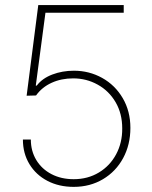

<svg xmlns="http://www.w3.org/2000/svg" viewBox="-20 -727 599 757"><path d="M70.3 -176.8H101.6Q101.6 -131.8 123 -96.2Q144.5 -60.5 182.9 -40.5Q221.2 -20.5 270.5 -20.5Q326.2 -20.5 369.9 -46.9Q413.6 -73.2 438 -118.9Q462.4 -164.6 461.9 -220.7Q461.9 -279.3 435.8 -324Q409.7 -368.7 365.2 -393.3Q320.8 -418 268.6 -418Q221.7 -418 183.6 -400.6Q145.5 -383.3 122.1 -350.6L85 -349.6L130.9 -707H467.8V-676.8H159.2L121.1 -389.6H125Q146.5 -418 186 -433.1Q225.6 -448.2 271.5 -448.2Q331.5 -448.2 382.6 -419.9Q433.6 -391.6 463.9 -340.1Q494.1 -288.6 494.1 -222.7Q494.1 -156.7 465.6 -103.8Q437 -50.8 386 -20.5Q335 9.8 270.5 9.8Q212.4 9.8 167 -13.9Q121.6 -37.6 95.9 -80.1Q70.3 -122.6 70.3 -176.8Z"/></svg>

Font: Pretendard JP Thin
Style: Regular
Weight: 100
Designer: Base glyphs from Inter by Rasmus Andersson; Hangeul glyphs from Noto Sans CJK(Source Han Sans) by Jang Soo-young and Kan
Foundry: Kil Hyung-jin
Version: Version 1.309